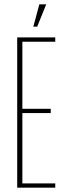

<svg xmlns="http://www.w3.org/2000/svg" viewBox="-20 -873 307 893"><path d="M237 -699V-679H84V-367H216V-347H84V-20H237V0H60V-699ZM135 -749 163 -853H195L153 -749Z"/></svg>

Font: Moniqa Thin Paragraph
Style: Regular
Weight: 100
Designer: Rajesh Rajput
Foundry: Rajesh Rajput
Version: Version 1.000